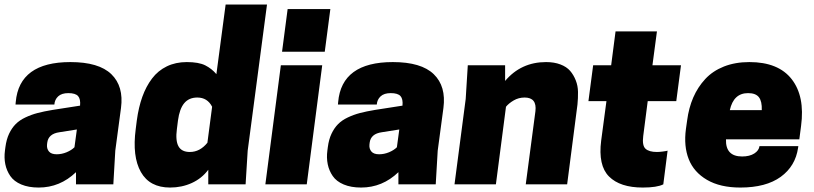

<svg xmlns="http://www.w3.org/2000/svg" viewBox="-27 -820 3622 854"><path d="M311 0V-54.2Q239.7 14.2 145 14.2Q100.1 14.2 67.6 0.5Q35.2 -13.2 18.8 -37.1Q2.4 -61 -3.4 -89.6Q-9.3 -118.2 -4.9 -150.9L-2.9 -166Q1.5 -199.7 13.4 -225.1Q25.4 -250.5 42.5 -267.8Q59.6 -285.2 85.9 -297.6Q112.3 -310.1 140.4 -317.4Q168.5 -324.7 207 -331.1L329.1 -350.1Q332 -379.4 320.3 -392.6Q308.6 -405.8 276.9 -405.8Q247.1 -405.8 231.7 -391.4Q216.3 -377 214.8 -355H42L43 -366.2Q58.6 -543.9 286.1 -543.9Q412.6 -543.9 468.3 -490Q523.9 -436 511.2 -339.8L485.8 -149.9L477.1 0ZM225.1 -133.8Q247.6 -133.8 269.3 -142.8Q291 -151.9 304.2 -165L314.9 -244.1L237.8 -231.9Q188 -225.1 183.1 -185.1L182.1 -175.8Q180.7 -158.2 190.9 -146Q201.2 -133.8 225.1 -133.8Z M803.7 -543.9Q856.9 -543.9 886 -529.3Q915 -514.6 935.5 -490.2L976.6 -799.8H1160.6L1074.7 -149.9L1065.4 0H899.4V-64.9Q870.6 -26.4 826.2 -6.1Q781.7 14.2 729.5 14.2Q638.7 14.2 599.6 -54.9Q560.5 -124 576.7 -246.1L581.5 -284.2Q589.4 -342.8 606 -389.2Q622.6 -435.5 649.2 -470.7Q675.8 -505.9 715.1 -524.9Q754.4 -543.9 803.7 -543.9ZM895.5 -185.1 916.5 -345.2Q895.5 -386.2 850.6 -386.2Q813.5 -386.2 792.5 -361.1Q771.5 -335.9 764.6 -284.2L759.8 -246.1Q752.9 -194.8 766.8 -169.4Q780.8 -144 817.4 -144Q862.3 -144 895.5 -185.1Z M1153.3 0 1222.2 -529.8H1406.2L1337.4 0ZM1442.4 -779.8 1417.5 -589.8H1227.5L1252.4 -779.8Z M1745.1 0V-54.2Q1673.8 14.2 1579.1 14.2Q1534.2 14.2 1501.7 0.5Q1469.2 -13.2 1452.9 -37.1Q1436.5 -61 1430.7 -89.6Q1424.8 -118.2 1429.2 -150.9L1431.2 -166Q1435.5 -199.7 1447.5 -225.1Q1459.5 -250.5 1476.6 -267.8Q1493.7 -285.2 1520 -297.6Q1546.4 -310.1 1574.5 -317.4Q1602.5 -324.7 1641.1 -331.1L1763.2 -350.1Q1766.1 -379.4 1754.4 -392.6Q1742.7 -405.8 1710.9 -405.8Q1681.2 -405.8 1665.8 -391.4Q1650.4 -377 1648.9 -355H1476.1L1477.1 -366.2Q1492.7 -543.9 1720.2 -543.9Q1846.7 -543.9 1902.3 -490Q1958 -436 1945.3 -339.8L1919.9 -149.9L1911.1 0ZM1659.2 -133.8Q1681.6 -133.8 1703.4 -142.8Q1725.1 -151.9 1738.3 -165L1749 -244.1L1671.9 -231.9Q1622.1 -225.1 1617.2 -185.1L1616.2 -175.8Q1614.7 -158.2 1625 -146Q1635.3 -133.8 1659.2 -133.8Z M2495.6 0H2311.5L2354.5 -325.2Q2361.8 -386.2 2306.6 -386.2Q2279.8 -386.2 2257.8 -373.3Q2235.8 -360.4 2223.6 -345.2L2178.7 0H1994.6L2044.4 -379.9L2053.7 -529.8H2219.7V-460Q2290.5 -543.9 2401.9 -543.9Q2438 -543.9 2465.6 -533.4Q2493.2 -522.9 2508.8 -504.9Q2524.4 -486.8 2533.9 -462.6Q2543.5 -438.5 2543.9 -411.1Q2544.4 -383.8 2541.5 -355Z M2875 -529.8H3002L2981 -370.1H2854L2834 -214.8Q2828.6 -172.9 2844.2 -158.4Q2859.9 -144 2895 -144Q2906.2 -144 2922.4 -146.2Q2938.5 -148.4 2942.4 -149.9L2923.3 0Q2895 14.2 2832 14.2Q2731 14.2 2681.9 -34.9Q2632.8 -84 2647 -194.8L2670.4 -370.1H2590.3L2611.3 -529.8H2691.4L2710.9 -680.2H2895Z M3528.3 -200.2H3202.1Q3199.7 -124 3273.9 -124Q3307.1 -124 3327.9 -137.2Q3348.6 -150.4 3351.1 -169.9H3523.9L3522.9 -163.1Q3511.2 -81.1 3445.6 -33.4Q3379.9 14.2 3266.1 14.2Q3176.3 14.2 3117.7 -20Q3059.1 -54.2 3036.4 -112.1Q3013.7 -169.9 3023.9 -246.1L3029.3 -284.2Q3036.6 -340.3 3056.6 -386.5Q3076.7 -432.6 3109.9 -468.5Q3143.1 -504.4 3193.1 -524.2Q3243.2 -543.9 3306.2 -543.9Q3435.1 -543.9 3494.4 -467.8Q3553.7 -391.6 3536.1 -259.8ZM3300.3 -405.8Q3235.8 -405.8 3219.2 -330.1H3361.3Q3362.8 -369.1 3348.6 -387.5Q3334.5 -405.8 3300.3 -405.8Z"/></svg>

Font: Cooper Hewitt
Style: Heavy Italic
Weight: 714
Designer: Village Type and Design LLC
Foundry: Cooper Hewitt Smithsonian Design Museum
Version: 1.000